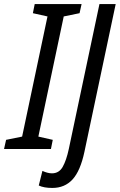

<svg xmlns="http://www.w3.org/2000/svg" viewBox="-71 -734 590 946"><path d="M-51 0 -41 -45 38 -61 163 -653 91 -669 100 -714H331L321 -669L243 -653L118 -61L189 -45L180 0ZM187 192Q248 192 286.5 150Q325 108 345 14L499 -714H419L268 0Q256 56 238 88Q220 120 185 120Q164 120 138 108L120 180Q145 192 187 192Z"/></svg>

Font: Noto Sans UI Condensed
Style: Italic
Weight: 400
Width: 3
Italic angle: -12°
Designer: Monotype Design Team
Foundry: Monotype Imaging Inc.
Version: Version 1.901